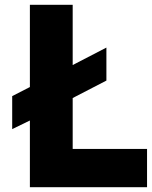

<svg xmlns="http://www.w3.org/2000/svg" viewBox="-20 -783 635 803"><path d="M595 0H105V-279L31 -243V-381L105 -419V-763H284V-511L425 -584V-446L284 -373V-160H595Z"/></svg>

Font: Open Sauce One Black
Style: Regular
Weight: 900
Designer: Alfredo Marco Pradil
Foundry: Creative Sauce Fz LLC
Version: Version 1.477